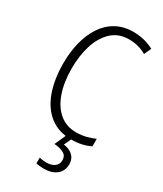

<svg xmlns="http://www.w3.org/2000/svg" viewBox="-236 -809 959 1133"><g transform="rotate(30 244.0 -242.0)"><path d="M323 -673Q251 -673 204.5 -629.5Q158 -586 135.5 -514.5Q113 -443 113 -357Q113 -261 138 -190Q163 -119 210 -80Q257 -41 323 -41Q361 -41 392.5 -49.5Q424 -58 449 -69V-18Q423 -5 390.5 2.5Q358 10 318 10Q235 10 176 -34.5Q117 -79 86 -162Q55 -245 55 -358Q55 -434 71.5 -500Q88 -566 121 -616.5Q154 -667 204.5 -695.5Q255 -724 322 -724Q398 -724 462 -690L440 -642Q386 -673 323 -673ZM384 141Q384 188 352 214Q320 240 265 240Q234 240 213 234V195Q234 201 261 201Q295 201 316 185.5Q337 170 337 142Q337 112 313 98.5Q289 85 248 82L285 0H324L298 57Q339 63 361.5 85Q384 107 384 141Z"/></g></svg>

Font: Noto Sans Gujarati UI Condensed Light
Style: Regular
Weight: 300
Width: 3
Designer: Jelle Bosma - Monotype Design Team, Universal Thirst
Foundry: Monotype Imaging Inc.
Version: Version 2.106; ttfautohint (v1.8.4.7-5d5b)